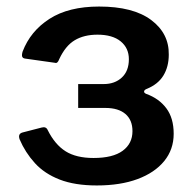

<svg xmlns="http://www.w3.org/2000/svg" viewBox="-20 -559 591 587"><path d="M276 8Q209 8 162.5 -10Q116 -28 86.5 -60.5Q57 -93 40 -133Q34 -150 49 -154L107 -169Q121 -173 126 -161Q148 -117 180.5 -96.5Q213 -76 266 -76Q325 -76 355 -98Q385 -120 385 -158Q385 -192 363.5 -210.5Q342 -229 302 -229H219V-302H297Q331 -302 352.5 -322Q374 -342 374 -378Q374 -412 349 -432.5Q324 -453 278 -453Q237 -453 208.5 -436Q180 -419 161 -378Q156 -364 148 -367L56 -380Q50 -381 48 -385.5Q46 -390 49 -401Q73 -464 131.5 -501.5Q190 -539 283 -539Q387 -539 442 -498Q497 -457 496 -392Q496 -355 479.5 -328Q463 -301 428 -287Q421 -284 420.5 -279.5Q420 -275 427 -272Q466 -258 488.5 -228Q511 -198 511 -150Q511 -102 482 -66.5Q453 -31 400.5 -11.5Q348 8 276 8Z"/></svg>

Font: Libre Franklin SemiBold
Style: Regular
Weight: 600
Designer: Pablo Impallari, Rodrigo Fuenzalida, Nhung Nguyen
Foundry: Impallari Type
Version: Version 3.000